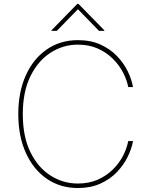

<svg xmlns="http://www.w3.org/2000/svg" viewBox="-20 -940 763 970"><path d="M652 -500H627.8Q621.1 -536.2 601.6 -573.9Q582 -611.5 549.7 -643.5Q517.4 -675.4 473.4 -695Q429.3 -714.5 373.6 -714.5Q299 -714.5 235.6 -673.8Q172.2 -633.2 133.7 -554.9Q95.2 -476.6 95.2 -363.6Q95.2 -249.3 133.7 -171.2Q172.2 -93 235.6 -52.9Q299 -12.8 373.6 -12.8Q429.3 -12.8 473.4 -32.1Q517.4 -51.5 549.7 -83.3Q582 -115.1 601.6 -152.9Q621.1 -190.7 627.8 -227.3H652Q645.2 -188.9 625 -147.5Q604.8 -106.2 570.3 -70.3Q535.9 -34.4 486.9 -12.3Q437.9 9.9 373.6 9.9Q284.1 9.9 216.3 -36.9Q148.4 -83.8 110.4 -168Q72.4 -252.1 72.4 -363.6Q72.4 -475.1 110.4 -559.3Q148.4 -643.5 216.3 -690.3Q284.1 -737.2 373.6 -737.2Q437.9 -737.2 486.9 -715.2Q535.9 -693.2 570.3 -657.5Q604.8 -621.8 625 -580.4Q645.2 -539.1 652 -500ZM267 -784.1 373.6 -893.5 480.1 -784.1H507.1V-786.9L376.4 -920.5H370.7L240.1 -786.9V-784.1Z"/></svg>

Font: Inter UI Thin
Style: Regular
Weight: 100
Designer: Rasmus Andersson
Foundry: rsms
Version: 3.2;8d6f07862